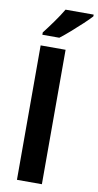

<svg xmlns="http://www.w3.org/2000/svg" viewBox="-106 -1025 544 1069"><g transform="rotate(10 166.5 -490.0)"><path d="M213 0H72V-760H213ZM333 -970Q317 -952 287 -924Q257 -896 224.5 -867.5Q192 -839 167 -820H71V-833Q96 -865 125 -905.5Q154 -946 174 -980H333Z"/></g></svg>

Font: Noto Sans Gurmukhi UI SemiCondensed
Style: Bold
Weight: 700
Width: 4
Designer: Jelle Bosma - Monotype Design Team
Foundry: Monotype Imaging Inc.
Version: Version 2.004; ttfautohint (v1.8.4.7-5d5b)